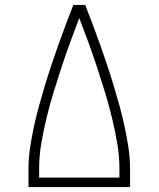

<svg xmlns="http://www.w3.org/2000/svg" viewBox="-20 -755 640 775"><path d="M95 0V-74Q95 -117 101.5 -159.5Q108 -202 117 -244Q126 -286 137.5 -327.5Q149 -369 161.5 -410.5Q174 -452 187.5 -492.5Q201 -533 215.5 -573.5Q230 -614 245 -654.5Q260 -695 276 -735H324Q340 -695 355 -654.5Q370 -614 384.5 -573.5Q399 -533 412.5 -492.5Q426 -452 438.5 -410.5Q451 -369 462.5 -327.5Q474 -286 483 -244Q492 -202 498.5 -159.5Q505 -117 505 -74V0ZM138 -38H462V-74Q462 -126 453 -178Q444 -230 431.5 -281.5Q419 -333 403.5 -383.5Q388 -434 371.5 -484Q355 -534 337 -583.5Q319 -633 300 -682Q281 -633 263 -583.5Q245 -534 228.5 -484Q212 -434 196.5 -383.5Q181 -333 168.5 -281.5Q156 -230 147 -178Q138 -126 138 -74Z"/></svg>

Font: Iosevka Curly XLtEx
Style: Regular
Weight: 200
Width: 7
Monospace: yes
Designer: Belleve Invis
Foundry: Belleve Invis
Version: Version 11.1.0; ttfautohint (v1.8.3)